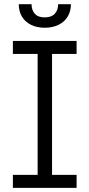

<svg xmlns="http://www.w3.org/2000/svg" viewBox="-20 -904 430 924"><path d="M42 -707H348.6V-644.5H230.5V-62.5H348.6V0H42V-62.5H161.1V-644.5H42ZM195.3 -770.5Q157.2 -770.5 128.9 -784.7Q100.6 -798.8 85.4 -824.5Q70.3 -850.1 70.3 -883.8H131.8Q131.8 -855.5 147.5 -837.9Q163.1 -820.3 195.3 -820.3Q227.5 -820.3 243.7 -837.9Q259.8 -855.5 259.8 -883.8H321.3Q321.3 -850.1 305.9 -824.5Q290.5 -798.8 262 -784.7Q233.4 -770.5 195.3 -770.5Z"/></svg>

Font: Pretendard GOV Light
Style: Regular
Weight: 300
Designer: Base glyphs from Inter by Rasmus Andersson; Hangeul glyphs from Noto Sans CJK(Source Han Sans) by Jang Soo-young and Kan
Foundry: Kil Hyung-jin
Version: Version 1.309